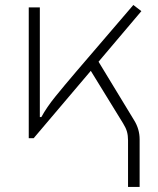

<svg xmlns="http://www.w3.org/2000/svg" viewBox="-20 -547 626 760"><path d="M93.8 0V-517.6H137.7V-83.5H143.6Q165 -122.6 199.2 -164.8Q233.4 -207 282.2 -264.2L507.8 -527.3L539.6 -502.9L370.1 -302.7L510.7 -71.3Q532.7 -36.1 532.7 4.9V192.9H486.8V8.8Q486.8 -10.3 482.7 -25.4Q478.5 -40.5 467.3 -58.6L339.4 -266.6L113.3 0Z"/></svg>

Font: Caskaydia Cove ExtraLight
Style: Regular
Weight: 200
Monospace: yes
Designer: Aaron Bell
Foundry: Saja Typeworks
Version: Version 4.300; ttfautohint (v1.8.3)